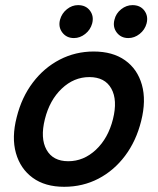

<svg xmlns="http://www.w3.org/2000/svg" viewBox="-20 -708 607 738"><path d="M226.7 10Q153.3 10 105.8 -24.6Q58.3 -59.2 41.2 -119.6Q24.2 -180 44.2 -257.5Q63.3 -334.2 106.3 -390.8Q149.2 -447.5 209.6 -478.8Q270 -510 340 -510Q413.3 -510 460.8 -476.2Q508.3 -442.5 525.4 -382.1Q542.5 -321.7 522.5 -242.5Q503.3 -165.8 460.8 -109.2Q418.3 -52.5 358.3 -21.2Q298.3 10 226.7 10ZM242.5 -88.3Q301.7 -88.3 348.8 -132.5Q395.8 -176.7 414.2 -250Q432.5 -323.3 407.9 -367.5Q383.3 -411.7 323.3 -411.7Q264.2 -411.7 217.5 -367.5Q170.8 -323.3 152.5 -250Q134.2 -176.7 158.8 -132.5Q183.3 -88.3 242.5 -88.3ZM473.3 -561.7Q445 -561.7 428.8 -582.9Q412.5 -604.2 420 -632.5Q425.8 -656.7 445.8 -672.5Q465.8 -688.3 489.2 -688.3Q519.2 -688.3 535 -667.1Q550.8 -645.8 543.3 -617.5Q536.7 -593.3 516.7 -577.5Q496.7 -561.7 473.3 -561.7ZM264.2 -561.7Q235.8 -561.7 219.6 -582.9Q203.3 -604.2 210.8 -632.5Q217.5 -656.7 237.1 -672.5Q256.7 -688.3 280 -688.3Q310 -688.3 325.8 -667.1Q341.7 -645.8 334.2 -617.5Q327.5 -593.3 307.5 -577.5Q287.5 -561.7 264.2 -561.7Z"/></svg>

Font: Funnel Sans Medium
Style: Italic
Weight: 500
Italic angle: -14.036°
Version: Version 1.000; Beta; Release 5; Build 24; ttfautohint (v1.8.